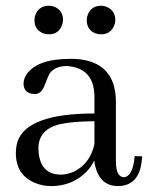

<svg xmlns="http://www.w3.org/2000/svg" viewBox="-20 -626 511 656"><path d="M381.8 9.8Q457 9.8 464.8 -81.1Q465.8 -86.9 465.8 -91.8L440.4 -92.8Q433.6 -21.5 402.3 -20.5Q377 -22.5 376 -71.3V-277.3Q376 -417 236.3 -424.8Q227.5 -424.8 218.8 -424.8Q109.4 -424.8 72.3 -374Q60.5 -357.4 60.5 -340.8Q60.5 -310.5 88.9 -305.7Q93.8 -304.7 98.6 -304.7Q121.1 -304.7 131.8 -333Q145.5 -369.1 150.4 -376Q168.9 -400.4 208 -400.4Q299.8 -394.5 302.7 -299.8V-238.3Q73.2 -238.3 40 -142.6Q34.2 -124 34.2 -102.5Q34.2 -28.3 99.6 -1Q126 9.8 155.3 9.8Q226.6 9.8 275.4 -39.1Q293 -57.6 301.8 -78.1Q313.5 8.8 381.8 9.8ZM187.5 -29.3Q127.9 -29.3 114.3 -88.9Q111.3 -102.5 111.3 -119.1Q111.3 -184.6 186.5 -202.1Q226.6 -210.9 302.7 -211.9V-133.8Q288.1 -66.4 231.4 -39.1Q209 -29.3 187.5 -29.3ZM195.3 -557.6Q195.3 -589.8 167 -602.5Q157.2 -606.4 147.5 -606.4Q114.3 -606.4 101.6 -577.1Q97.7 -567.4 97.7 -557.6Q97.7 -523.4 128.9 -511.7Q137.7 -508.8 147.5 -508.8Q179.7 -508.8 191.4 -539.1Q195.3 -547.9 195.3 -557.6ZM374 -557.6Q374 -589.8 344.7 -602.5Q335 -606.4 325.2 -606.4Q293 -606.4 280.3 -577.1Q276.4 -567.4 276.4 -557.6Q276.4 -523.4 306.6 -511.7Q316.4 -508.8 325.2 -508.8Q358.4 -508.8 370.1 -539.1Q374 -547.9 374 -557.6Z"/></svg>

Font: Abhaya Libre
Style: Regular
Weight: 400
Designer: Pushpananda Ekanayake, Sol Matas, Pathum Egodawatta
Foundry: Mooniak
Version: Version 1.050 ; ttfautohint (v1.6)